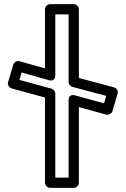

<svg xmlns="http://www.w3.org/2000/svg" viewBox="-20 -905 612 935"><path d="M486.6 -401.8 345.8 -440.5C342.9 -441.3 314.1 -450.1 314.1 -416.4V-40H249.2V-449.1C249.2 -460.9 239.9 -470.7 230.8 -473.2L74.6 -515.9L85.3 -552.1L217.4 -514.7C220 -514 249.2 -504.7 249.2 -538.8V-835H314.1V-506.1C314.1 -494.2 323.4 -484.4 332.7 -481.9L497.3 -438ZM497.1 -347C508.4 -343.9 523.6 -350.3 527.7 -364.1L552.5 -448.5C556.7 -462.7 547.9 -476.3 535 -479.7L364.1 -525.3V-860C364.1 -870.7 354.3 -885 339.1 -885H224.2C213.4 -885 199.2 -875.1 199.2 -860V-571.8L75.1 -606.9C63.5 -610.2 48.3 -603.6 44.3 -589.9L19.5 -505.5C15.4 -491.6 23.9 -477.9 36.9 -474.4L199.2 -430V-15C199.2 -4.3 209 10 224.2 10H339.1C349.9 10 364.1 0.1 364.1 -15V-383.6Z"/></svg>

Font: Stormning Aesir
Style: Light
Weight: 400
Designer: Robert Jablonski, Mew Too
Foundry: Cannot Into Space Fonts
Version: Version 0.90